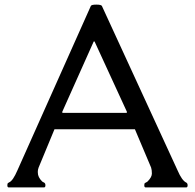

<svg xmlns="http://www.w3.org/2000/svg" viewBox="-20 -820 853 840"><path d="M56.2 -74.7Q56.2 -74.7 377.4 -793.9Q379.9 -799.8 401.4 -799.8Q422.9 -799.8 425.8 -793.9L756.8 -74.7Q775.9 -30.3 794.4 -21.5Q800.8 -18.6 800.8 -9.3Q800.8 0 794.4 0H617.7Q611.3 0 611.3 -8.5Q611.3 -17.1 613.5 -18.8Q615.7 -20.5 619.6 -22.2Q623.5 -23.9 626 -26.4Q644.5 -44.9 644.5 -60.8Q644.5 -76.7 641.1 -86.9L570.3 -254.4H218.3L148.9 -86.9Q145.5 -76.7 145.5 -71.3V-65.9Q145.5 -65.4 145.5 -64.9Q145.5 -44.9 164.1 -26.4Q166 -24.4 172.4 -21.5Q178.7 -18.6 178.7 -9.3Q178.7 0 172.4 0H18.6Q12.2 0 12.2 -8.5Q12.2 -17.1 14.4 -18.8Q16.6 -20.5 20.5 -22.5Q36.6 -29.3 56.2 -74.7ZM252.9 -332Q252 -330.6 252.4 -328.4Q252.9 -326.2 254.4 -326.2H533.2Q534.7 -326.2 535.2 -328.4Q535.6 -330.6 534.7 -332L393.6 -638.7H390.1Z"/></svg>

Font: Della Respira
Style: Regular
Weight: 500
Version: Version 0.201